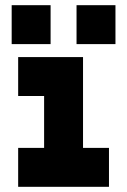

<svg xmlns="http://www.w3.org/2000/svg" viewBox="-20 -720 490 740"><path d="M50 0H400V-150H300V-500H50V-350H150V-150H50ZM25 -550H175V-700H25ZM275 -550H425V-700H275Z"/></svg>

Font: LS-VG5000 Bold
Style: Regular
Weight: 400
Designer: Justin Bihan, 2021
Foundry: Justin Bihan, 2021
Version: Version 1.000;Glyphs 3.1.2 (3151)